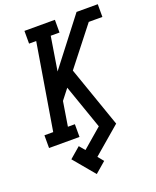

<svg xmlns="http://www.w3.org/2000/svg" viewBox="-176 -837 970 1191"><g transform="rotate(-20 309.0 -241.0)"><path d="M252 253 135 113 206 52 237 89 365 -21 263 -313 210 -245 184 -84H230V0H29V-84H87L181 -651H134V-735H335V-651H277L241 -428L478 -735H618V-651H528L332 -401L472 0L292 154L323 192Z"/></g></svg>

Font: Iosevka Slab MdExObl
Style: Regular
Weight: 500
Width: 7
Italic angle: -9°
Monospace: yes
Designer: Belleve Invis
Foundry: Belleve Invis
Version: Version 11.1.1; ttfautohint (v1.8.3)